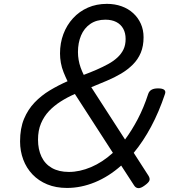

<svg xmlns="http://www.w3.org/2000/svg" viewBox="-20 -955 927 995"><path d="M327 19Q270 19 225 0.5Q180 -18 148.5 -51Q117 -84 100.5 -128Q84 -172 84 -222Q84 -290 104.5 -339Q125 -388 159.5 -424Q194 -460 238 -486.5Q282 -513 330 -534Q319 -557 309.5 -580.5Q300 -604 295.5 -629Q291 -654 291 -678Q291 -732 308.5 -778.5Q326 -825 358.5 -860.5Q391 -896 435.5 -915.5Q480 -935 534 -935Q575 -935 610 -922.5Q645 -910 670.5 -886.5Q696 -863 710 -831.5Q724 -800 724 -762Q724 -716 709.5 -681.5Q695 -647 668.5 -620.5Q642 -594 607.5 -573.5Q573 -553 533.5 -536.5Q494 -520 453 -503L628 -232Q663 -279 694 -338Q725 -397 748 -468Q753 -483 765.5 -490Q778 -497 799 -497Q822 -497 831 -489.5Q840 -482 835 -468Q804 -375 763 -298.5Q722 -222 673 -163L749 -45Q758 -31 754.5 -20Q751 -9 730 6Q710 21 696.5 20Q683 19 675 6L608 -97Q544 -40 472 -10.5Q400 19 327 19ZM337 -64Q393 -64 452 -89Q511 -114 565 -163L368 -468Q329 -451 294.5 -429Q260 -407 234 -379.5Q208 -352 192.5 -315.5Q177 -279 177 -231Q177 -181 195 -143Q213 -105 249 -84.5Q285 -64 337 -64ZM414 -567Q449 -580 481 -594Q513 -608 540.5 -623Q568 -638 588.5 -657Q609 -676 620 -699Q631 -722 631 -753Q631 -784 618.5 -806.5Q606 -829 582.5 -841Q559 -853 526 -853Q480 -853 448 -831Q416 -809 400 -771Q384 -733 384 -685Q384 -665 387.5 -644.5Q391 -624 398 -604.5Q405 -585 414 -567Z"/></svg>

Font: Playwrite DE LA
Style: Regular
Weight: 400
Designer: Veronika Burian, José Scaglione
Foundry: TypeTogether
Version: Version 1.002